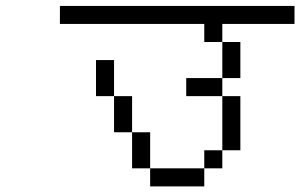

<svg xmlns="http://www.w3.org/2000/svg" viewBox="-20 -708 1040 665"><path d="M1000 -625V-687.5H187.5V-625H687.5V-562.5H750Q750 -562.5 750 -437.5H625V-375H750V-187.5H687.5V-125H500V-62.5H687.5V-125H750V-187.5H812.5V-375H750V-437.5H812.5Q812.5 -437.5 812.5 -562.5H750V-625ZM500 -125Q500 -125 500 -250H437.5Q437.5 -250 437.5 -125ZM437.5 -250Q437.5 -250 437.5 -375H375Q375 -375 375 -250ZM375 -375Q375 -375 375 -500H312.5Q312.5 -500 312.5 -375Z"/></svg>

Font: Unifont
Style: Regular
Weight: 500
Version: Version 15.1.04